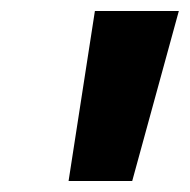

<svg xmlns="http://www.w3.org/2000/svg" viewBox="-20 -726 346 350"><path d="M105 -396 153 -706H306L221 -396Z"/></svg>

Font: Red Hat Display Black
Style: Italic
Weight: 900
Italic angle: -12°
Designer: Pentagram / MCKL
Foundry: Pentagram / MCKL
Version: Version 1.003; Red Hat Display Black Italic